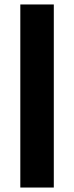

<svg xmlns="http://www.w3.org/2000/svg" viewBox="-20 -740 331 860"><path d="M71 100V-720H221V100Z"/></svg>

Font: DM Sans 11pt Black
Style: Regular
Weight: 900
Version: Version 4.004;gftools[0.9.30]